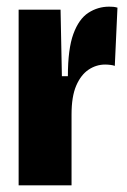

<svg xmlns="http://www.w3.org/2000/svg" viewBox="-20 -557 383 577"><path d="M36 0V-291V-528H162L166 -328H184Q184 -410 200.5 -455Q217 -500 245.5 -518.5Q274 -537 308 -537Q315 -537 320.5 -536.5Q326 -536 333 -534L325 -359Q320 -361 311.5 -362Q303 -363 296 -363Q269 -363 246 -347.5Q223 -332 209 -299.5Q195 -267 195 -213V0Z"/></svg>

Font: Bricolage Grotesque 48pt Condensed ExtraBold
Style: Regular
Weight: 800
Width: 3
Designer: Mathieu Triay
Foundry: Atelier Triay
Version: Version 1.001;gftools[0.9.33.dev8+g029e19f]